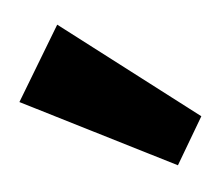

<svg xmlns="http://www.w3.org/2000/svg" viewBox="-32 -863 364 320"><g transform="rotate(-5 150.0 -703.5)"><path d="M300 -656 254 -578 0 -706 74 -829Z"/></g></svg>

Font: Pathway Extreme 8pt Thin 12pt ExtraBold
Style: Regular
Weight: 800
Version: Version 1.001;gftools[0.9.26]